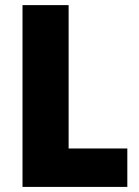

<svg xmlns="http://www.w3.org/2000/svg" viewBox="-20 -734 545 754"><path d="M68.4 0V-713.9H249.5V-150.9H480V0Z"/></svg>

Font: Open Sans SemiCondensed ExtraBold
Style: Regular
Weight: 800
Width: 4
Designer: Monotype Design Team
Foundry: Monotype Imaging Inc.
Version: Version 3.000